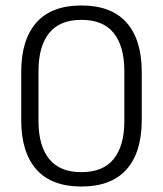

<svg xmlns="http://www.w3.org/2000/svg" viewBox="-20 -670 594 701"><path d="M277 11Q168 11 112.8 -51.5Q57.5 -114 57.5 -231V-407.5Q57.5 -525 112.8 -587.5Q168 -650 277 -650Q386.5 -650 442 -587.5Q497.5 -525 497.5 -407.5V-231Q497.5 -114 442 -51.5Q386.5 11 277 11ZM277 -41.5Q357 -41.5 395.5 -90Q434 -138.5 434 -228.5V-410Q434 -500.5 395.5 -549Q357 -597.5 277 -597.5Q198 -597.5 159.2 -549Q120.5 -500.5 120.5 -410V-228.5Q120.5 -138.5 159.2 -90Q198 -41.5 277 -41.5Z"/></svg>

Font: Anek Kannada Light
Style: Regular
Weight: 300
Designer: Vaishnavi Murthy, Maithili Shingre (Kannada) & Yesha Goshar (Latin)
Foundry: Ek Type
Version: Version 1.003